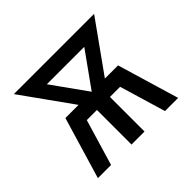

<svg xmlns="http://www.w3.org/2000/svg" viewBox="-128 -693 856 856"><g transform="rotate(-45 300.0 -265.0)"><path d="M47 0 134 -292H217L132 -411L47 -530H553L383 -292H466L553 0H470L405 -218H341V0H259V-218H195L130 0ZM300 -292 418 -457H182Z"/></g></svg>

Font: Iosevka Curly Extended
Style: Regular
Weight: 400
Width: 7
Monospace: yes
Designer: Belleve Invis
Foundry: Belleve Invis
Version: Version 11.1.0; ttfautohint (v1.8.3)